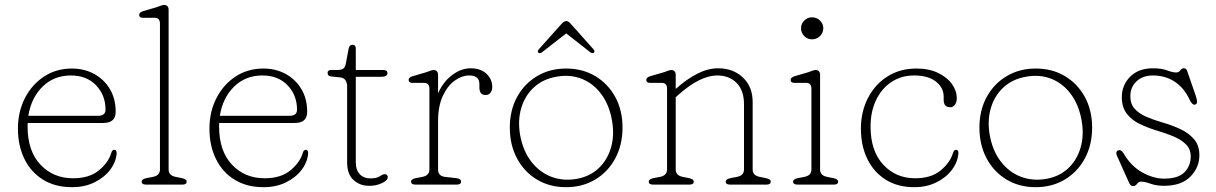

<svg xmlns="http://www.w3.org/2000/svg" viewBox="-20 -746 4915 776"><path d="M447.5 -294Q447.5 -249 397.5 -249H92Q91.5 -242 91.5 -235Q91.5 -136 143.2 -80.8Q195 -25.5 275.5 -25.5Q341 -25.5 379.8 -57.5Q418.5 -89.5 429.5 -127.5Q433 -140.5 441.5 -140.5Q447.5 -140.5 449.5 -136.2Q451.5 -132 451.5 -126.5Q449 -91.5 425.5 -60.2Q402 -29 362.2 -9.2Q322.5 10.5 271 10.5Q203 10.5 154 -19.8Q105 -50 78.8 -103.5Q52.5 -157 52.5 -226Q52.5 -294.5 80.8 -349.5Q109 -404.5 158.2 -436.8Q207.5 -469 270.5 -469Q320.5 -469 360.5 -447.2Q400.5 -425.5 424 -386.2Q447.5 -347 447.5 -294ZM266.5 -441Q198 -441 152 -395.8Q106 -350.5 94.5 -278H376.5Q406.5 -278 406.5 -303Q406.5 -361 368.5 -401Q330.5 -441 266.5 -441Z M661.5 -706V-61Q661.5 -36.5 690.5 -31L715.5 -26Q734.5 -22 734.5 -12Q734.5 0 717.5 0H569.5Q552.5 0 552.5 -12Q552.5 -22 571.5 -26L597.5 -31Q626.5 -36.5 626.5 -61V-650Q626.5 -674 605.5 -674H558.5Q542.5 -674 542.5 -686Q542.5 -696 558.5 -701L613.5 -717Q621 -719.5 629.5 -722.8Q638 -726 642.5 -726Q661.5 -726 661.5 -706Z M1221.5 -294Q1221.5 -249 1171.5 -249H866Q865.5 -242 865.5 -235Q865.5 -136 917.2 -80.8Q969 -25.5 1049.5 -25.5Q1115 -25.5 1153.8 -57.5Q1192.5 -89.5 1203.5 -127.5Q1207 -140.5 1215.5 -140.5Q1221.5 -140.5 1223.5 -136.2Q1225.5 -132 1225.5 -126.5Q1223 -91.5 1199.5 -60.2Q1176 -29 1136.2 -9.2Q1096.5 10.5 1045 10.5Q977 10.5 928 -19.8Q879 -50 852.8 -103.5Q826.5 -157 826.5 -226Q826.5 -294.5 854.8 -349.5Q883 -404.5 932.2 -436.8Q981.5 -469 1044.5 -469Q1094.5 -469 1134.5 -447.2Q1174.5 -425.5 1198 -386.2Q1221.5 -347 1221.5 -294ZM1040.5 -441Q972 -441 926 -395.8Q880 -350.5 868.5 -278H1150.5Q1180.5 -278 1180.5 -303Q1180.5 -361 1142.5 -401Q1104.5 -441 1040.5 -441Z M1353 -433.5 1318 -437Q1304 -438.5 1304 -451.5Q1304 -463 1318.5 -463H1342Q1358 -463 1366.5 -468.2Q1375 -473.5 1377.5 -488L1389 -549Q1392 -565 1405 -565Q1418 -565 1418 -549V-463H1529Q1546 -463 1546 -450.5Q1546 -435.5 1520 -435.5H1418V-89Q1418 -59 1434 -42Q1450 -25 1476 -25Q1502.5 -25 1515 -33.5Q1527.5 -42 1535 -42Q1541 -42 1545 -37.2Q1549 -32.5 1546 -24Q1542.5 -14.5 1521.2 -4.8Q1500 5 1472 5Q1434 5 1408.5 -18.8Q1383 -42.5 1383 -89V-396.5Q1383 -411.5 1376.2 -421.8Q1369.5 -432 1353 -433.5Z M1750.5 -443V-369Q1771.5 -416 1807.8 -443Q1844 -470 1882.5 -470Q1922.5 -470 1946 -448Q1969.5 -426 1969.5 -394Q1969.5 -380 1962.2 -371Q1955 -362 1942.5 -362Q1917.5 -362 1917.5 -393V-406Q1917.5 -425.5 1906.2 -433.2Q1895 -441 1877 -441Q1846.5 -441 1817.5 -420Q1788.5 -399 1769.5 -357.8Q1750.5 -316.5 1750.5 -256V-61Q1750.5 -34 1779.5 -31L1824.5 -26Q1843.5 -23.5 1843.5 -12Q1843.5 0 1826.5 0H1658.5Q1641.5 0 1641.5 -12Q1641.5 -22 1660.5 -26L1686.5 -31Q1715.5 -36.5 1715.5 -61V-387Q1715.5 -411 1694.5 -411H1647.5Q1631.5 -411 1631.5 -423Q1631.5 -433 1647.5 -438L1702.5 -454Q1710 -456.5 1718.5 -459.8Q1727 -463 1731.5 -463Q1750.5 -463 1750.5 -443Z M2268.5 -469Q2335 -469 2386.2 -438.2Q2437.5 -407.5 2466.8 -353.8Q2496 -300 2496 -230.5Q2496 -160.5 2466.8 -106Q2437.5 -51.5 2386 -20.5Q2334.5 10.5 2267.5 10.5Q2201 10.5 2149.8 -20.5Q2098.5 -51.5 2069.5 -106Q2040.5 -160.5 2040.5 -230.5Q2040.5 -300 2069.8 -353.8Q2099 -407.5 2150.5 -438.2Q2202 -469 2268.5 -469ZM2310.5 -23Q2364 -32.5 2399.5 -66Q2435 -99.5 2449.5 -149.8Q2464 -200 2453.5 -259Q2442.5 -322 2410.5 -365.2Q2378.5 -408.5 2331.8 -427.2Q2285 -446 2229 -436Q2174.5 -426.5 2138 -393Q2101.5 -359.5 2086.8 -309.5Q2072 -259.5 2082 -201Q2093.5 -137 2126.5 -93.8Q2159.5 -50.5 2207.2 -32Q2255 -13.5 2310.5 -23ZM2379.5 -532.5Q2374 -529 2365.5 -535L2268.5 -611L2171 -535Q2162.5 -529 2157 -532.5Q2150 -537.5 2157.5 -546.5L2249.5 -649.5Q2260 -661 2269 -661Q2277 -661 2287 -649.5L2379 -546.5Q2386.5 -537.5 2379.5 -532.5Z M2711 -443V-386.5Q2755.5 -426.5 2798.5 -448.2Q2841.5 -470 2882.5 -470Q2943 -470 2982.5 -432.8Q3022 -395.5 3022 -334V-61Q3022 -36.5 3051 -31L3076 -26Q3095 -22 3095 -12Q3095 0 3078 0H2930Q2913 0 2913 -12Q2913 -22 2932 -26L2958 -31Q2987 -36.5 2987 -61V-324Q2987 -381 2957 -411Q2927 -441 2878.5 -441Q2845.5 -441 2806.2 -422Q2767 -403 2722 -363L2711 -353V-61Q2711 -36.5 2740 -31L2765 -26Q2784 -22 2784 -12Q2784 0 2767 0H2619Q2602 0 2602 -12Q2602 -22 2621 -26L2647 -31Q2676 -36.5 2676 -61V-387Q2676 -411 2655 -411H2608Q2592 -411 2592 -423Q2592 -433 2608 -438L2663 -454Q2670.5 -456.5 2679 -459.8Q2687.5 -463 2692 -463Q2711 -463 2711 -443Z M3261.5 -587Q3243.5 -587 3230.5 -600.2Q3217.5 -613.5 3217.5 -632Q3217.5 -650 3230.5 -663Q3243.5 -676 3261.5 -676Q3281 -676 3294.2 -663Q3307.5 -650 3307.5 -632Q3307.5 -613.5 3294.2 -600.2Q3281 -587 3261.5 -587ZM3294.5 -443V-61Q3294.5 -36.5 3323.5 -31L3348.5 -26Q3367.5 -22 3367.5 -12Q3367.5 0 3350.5 0H3202.5Q3185.5 0 3185.5 -12Q3185.5 -22 3204.5 -26L3230.5 -31Q3259.5 -36.5 3259.5 -61V-387Q3259.5 -411 3238.5 -411H3191.5Q3175.5 -411 3175.5 -423Q3175.5 -433 3191.5 -438L3246.5 -454Q3254 -456.5 3262.5 -459.8Q3271 -463 3275.5 -463Q3294.5 -463 3294.5 -443Z M3847 -349Q3847 -333.5 3839.8 -323Q3832.5 -312.5 3821 -312.5Q3794 -312.5 3794 -342.5V-355Q3794 -392 3762.5 -416.5Q3731 -441 3675 -441Q3622.5 -441 3582.8 -414.5Q3543 -388 3520.8 -341.5Q3498.5 -295 3498.5 -234.5Q3498.5 -136 3549.5 -80.8Q3600.5 -25.5 3679 -25.5Q3744 -25.5 3782.2 -57.5Q3820.5 -89.5 3831.5 -127.5Q3835.5 -140.5 3843.5 -140.5Q3849.5 -140.5 3851.8 -136.2Q3854 -132 3853.5 -126.5Q3851 -91.5 3827.8 -60.2Q3804.5 -29 3765 -9.2Q3725.5 10.5 3675 10.5Q3608 10.5 3559.8 -19.8Q3511.5 -50 3485.5 -103.5Q3459.5 -157 3459.5 -226Q3459.5 -294.5 3487.8 -349.5Q3516 -404.5 3566.5 -436.8Q3617 -469 3684 -469Q3734.5 -469 3771 -451.5Q3807.5 -434 3827.2 -406.8Q3847 -379.5 3847 -349Z M4166.5 -469Q4233 -469 4284.2 -438.2Q4335.5 -407.5 4364.8 -353.8Q4394 -300 4394 -230.5Q4394 -160.5 4364.8 -106Q4335.5 -51.5 4284 -20.5Q4232.5 10.5 4165.5 10.5Q4099 10.5 4047.8 -20.5Q3996.5 -51.5 3967.5 -106Q3938.5 -160.5 3938.5 -230.5Q3938.5 -300 3967.8 -353.8Q3997 -407.5 4048.5 -438.2Q4100 -469 4166.5 -469ZM4208.5 -23Q4262 -32.5 4297.5 -66Q4333 -99.5 4347.5 -149.8Q4362 -200 4351.5 -259Q4340.5 -322 4308.5 -365.2Q4276.5 -408.5 4229.8 -427.2Q4183 -446 4127 -436Q4072.5 -426.5 4036 -393Q3999.5 -359.5 3984.8 -309.5Q3970 -259.5 3980 -201Q3991.5 -137 4024.5 -93.8Q4057.5 -50.5 4105.2 -32Q4153 -13.5 4208.5 -23Z M4639 -441Q4599 -441 4573.8 -417.5Q4548.5 -394 4548.5 -357Q4548.5 -325.5 4566.2 -306Q4584 -286.5 4613.8 -273.8Q4643.5 -261 4680 -250.5Q4715 -240.5 4749 -225Q4783 -209.5 4805.2 -184.2Q4827.5 -159 4827.5 -119Q4827.5 -69 4791 -32Q4754.5 5 4684.5 5Q4654 5 4630 -3.5Q4606 -12 4592.5 -12Q4581.5 -12 4575.5 -3Q4569.5 6 4559.5 6Q4548.5 6 4542.5 -9L4495.5 -114Q4485.5 -135.5 4502.5 -139Q4512 -140.5 4520.5 -127Q4551.5 -74 4597 -49Q4642.5 -24 4684.5 -24Q4742 -24 4767.2 -49.8Q4792.5 -75.5 4792.5 -114Q4792.5 -143.5 4773 -162.8Q4753.5 -182 4722.2 -195Q4691 -208 4656.5 -218Q4621.5 -228.5 4588.8 -243.8Q4556 -259 4535 -285.2Q4514 -311.5 4514 -354Q4514 -401.5 4547.5 -435.8Q4581 -470 4640.5 -470Q4674.5 -470 4697 -461.5Q4719.5 -453 4733.5 -453Q4744 -453 4750.2 -461.5Q4756.5 -470 4763.5 -470Q4774.5 -470 4777.5 -461L4812.5 -360Q4816.5 -349 4818 -337.2Q4819.5 -325.5 4809.5 -323Q4798.5 -320.5 4786.5 -346Q4765 -391.5 4727.2 -416.2Q4689.5 -441 4639 -441Z"/></svg>

Font: Fraunces 9pt SuperSoft Thin
Style: Regular
Weight: 100
Version: Version 1.000;[b76b70a41]